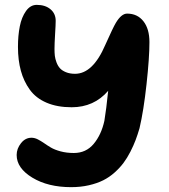

<svg xmlns="http://www.w3.org/2000/svg" viewBox="-20 -691 698 793"><path d="M273.9 82Q178.2 82 113.5 42.7Q48.8 3.4 48.8 -50.8Q48.8 -77.1 66.7 -99.6Q84.5 -122.1 109.9 -122.1Q123 -122.1 136 -115.5Q148.9 -108.9 161.9 -99.9Q174.8 -90.8 190.4 -81.5Q206.1 -72.3 230.7 -65.7Q255.4 -59.1 285.2 -59.1Q335.4 -59.1 366.9 -96.7Q398.4 -134.3 411.1 -191.9Q418.9 -238.3 426.8 -315.9Q368.2 -248 275.9 -248Q216.3 -248 172.4 -266.8Q128.4 -285.6 103.3 -320.3Q78.1 -355 66.2 -398.7Q54.2 -442.4 54.2 -497.1Q54.2 -544.4 61.8 -582.3Q69.3 -620.1 87.4 -645.5Q105.5 -670.9 131.8 -670.9Q167 -670.9 188.5 -652.8Q210 -634.8 210 -605Q210 -589.4 207.5 -549.8Q205.1 -510.3 205.1 -488.8Q205.1 -473.1 206.5 -460.4Q208 -447.8 213.4 -433.3Q218.8 -418.9 227.5 -409.2Q236.3 -399.4 252.4 -392.8Q268.6 -386.2 290 -386.2Q363.8 -386.2 415 -505.9Q447.3 -578.1 458.5 -596.7Q481.4 -634.8 504.9 -634.8Q547.4 -634.8 572.3 -603.3Q597.2 -571.8 597.2 -517.1Q597.2 -453.1 585.2 -343.3Q573.2 -233.4 556.2 -161.1Q548.3 -134.3 540 -112.3Q531.7 -90.3 518.6 -64.5Q505.4 -38.6 490.2 -18.3Q475.1 2 453.4 21.5Q431.6 41 406.2 53.7Q380.9 66.4 346.9 74.2Q313 82 273.9 82Z"/></svg>

Font: Shantell Sans Irregular Bouncy
Style: Bold
Weight: 700
Designer: Stephen Nixon, Anya Danilova, Shantell Martin
Foundry: Arrow Type
Version: Version 1.006;[9816181b4]